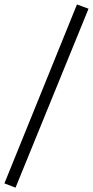

<svg xmlns="http://www.w3.org/2000/svg" viewBox="-24 -740 424 877"><path d="M380.4 -700.2 327.6 -719.7 -3.9 97.7 46.9 117.2Z"/></svg>

Font: Selawik Semilight
Style: Regular
Weight: 300
Designer: Aaron Bell
Foundry: Microsoft Corporation
Version: Version 1.01